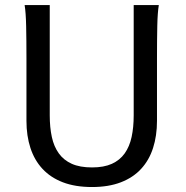

<svg xmlns="http://www.w3.org/2000/svg" viewBox="-20 -733 743 765"><path d="M612.8 -712.9Q607.9 -683.6 606.7 -630.1Q605.5 -576.7 605.5 -500.5V-251.5Q605.5 -191.9 589.8 -143.3Q574.2 -94.7 542.2 -60.1Q510.3 -25.4 461.4 -6.6Q412.6 12.2 346.7 12.2Q279.8 12.2 230.7 -6.6Q181.6 -25.4 149.4 -60.1Q117.2 -94.7 101.3 -143.3Q85.4 -191.9 85.4 -251.5V-500.5Q85.4 -572.8 84.2 -628.2Q83 -683.6 78.1 -712.9H178.2V-273.4Q178.2 -225.6 186.5 -187.3Q194.8 -148.9 214.4 -121.8Q233.9 -94.7 266.1 -80.3Q298.3 -65.9 346.7 -65.9Q394 -65.9 425.8 -80.3Q457.5 -94.7 476.8 -121.8Q496.1 -148.9 504.4 -187.3Q512.7 -225.6 512.7 -273.4V-712.9Z"/></svg>

Font: Andika Viet
Style: Regular
Weight: 400
Designer: Victor Gaultney, Annie Olsen, Julie Remington, Don Collingsworth, Eric Hays, Becca Hirsbrunner
Foundry: SIL International
Version: Version 5.000